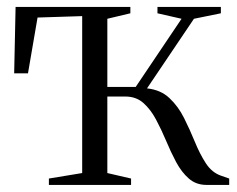

<svg xmlns="http://www.w3.org/2000/svg" viewBox="-20 -522 670 542"><path d="M118 0V-18L212 -33.5V-476.5L86 -472.5L59 -315H20L24 -502.5H348V-484.5L283 -469V-276.5H363L492.5 -469L424.5 -484.5V-502.5H603.5V-484.5L527.5 -469L395 -272.5Q433.5 -268.5 458.2 -245.2Q483 -222 499.5 -189Q516 -156 530 -121.8Q544 -87.5 561 -61.2Q578 -35 604 -26L627 -18V0H563Q533.5 0 513 -18Q492.5 -36 477.2 -64.5Q462 -93 448.8 -124.8Q435.5 -156.5 420.2 -185Q405 -213.5 384.5 -231.5Q364 -249.5 334 -249.5H283V-33.5L350 -18V0Z"/></svg>

Font: Merriweather 144pt Light
Style: Regular
Weight: 300
Version: Version 2.100